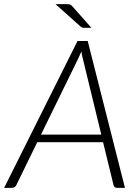

<svg xmlns="http://www.w3.org/2000/svg" viewBox="-46 -905 656 925"><path d="M556 0H518Q511 0 506.8 -3.8Q502.5 -7.5 501 -13L450.5 -220H133.5L32.5 -13Q30 -7.5 24.5 -3.8Q19 0 12 0H-26L327.5 -707.5H376.5ZM151.5 -256.5H442L354.5 -616.5Q352 -625 349.8 -635.5Q347.5 -646 346 -657.5Q345 -654.5 342.2 -648.2Q339.5 -642 336.5 -635.5Q333.5 -629 331 -623.5Q328.5 -618 327.5 -616ZM275.5 -885Q287 -885 292.2 -882.8Q297.5 -880.5 303 -874L394.5 -771H358Q352 -771 348.5 -772.8Q345 -774.5 340.5 -778.5L221.5 -885Z"/></svg>

Font: Lato TR Light
Style: Italic
Weight: 300
Italic angle: -12°
Designer: Lukasz Dziedzic
Foundry: Lukasz Dziedzic
Version: Version 1.104 2013